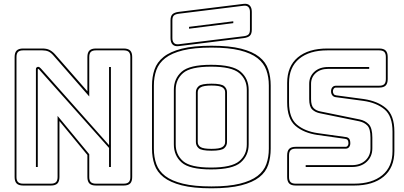

<svg xmlns="http://www.w3.org/2000/svg" viewBox="-20 -992 2180 1037"><path d="M201 -622 569 -208V-630H579V-90H569V-193L191 -617Q190 -618 188.5 -619Q187 -620 186 -620Q185 -620 184.5 -619Q184 -618 184 -617V-90H174V-619Q174 -625 178 -628Q182 -631 186 -631Q190 -631 193 -629Q196 -627 201 -622ZM255 0Q274 0 282.5 -8.5Q291 -17 291 -36V-366L462 -159V-36Q462 -17 470.5 -8.5Q479 0 498 0H648Q667 0 675.5 -8.5Q684 -17 684 -36V-684Q684 -703 675.5 -711.5Q667 -720 648 -720H498Q479 -720 470.5 -711.5Q462 -703 462 -684V-471L268 -693Q255 -708 241.5 -714Q228 -720 209 -720H105Q86 -720 77.5 -711.5Q69 -703 69 -684V-36Q69 -17 77.5 -8.5Q86 0 105 0ZM255 10H105Q81 10 70 -1Q59 -12 59 -36V-684Q59 -708 70 -719Q81 -730 105 -730H209Q231 -730 246 -723Q261 -716 276 -700L452 -499V-684Q452 -708 463 -719Q474 -730 498 -730H648Q672 -730 683 -719Q694 -708 694 -684V-36Q694 -12 683 -1Q672 10 648 10H498Q474 10 463 -1Q452 -12 452 -36V-155L301 -338V-36Q301 -12 290 -1Q279 10 255 10Z M1442 -530V-189Q1442 -142 1429 -102.5Q1416 -63 1380.5 -35Q1345 -7 1282.5 9Q1220 25 1122 25Q1024 25 961.5 9Q899 -7 863.5 -35Q828 -63 814.5 -102.5Q801 -142 801 -189V-530Q801 -577 814.5 -616.5Q828 -656 863.5 -684.5Q899 -713 961.5 -729Q1024 -745 1122 -745Q1220 -745 1282.5 -729Q1345 -713 1380.5 -684.5Q1416 -656 1429 -616.5Q1442 -577 1442 -530ZM1432 -189V-530Q1432 -576 1418.5 -613.5Q1405 -651 1370.5 -678Q1336 -705 1275.5 -720Q1215 -735 1122 -735Q1029 -735 968 -720Q907 -705 872.5 -678Q838 -651 824.5 -613.5Q811 -576 811 -530V-189Q811 -143 824.5 -105.5Q838 -68 872.5 -41.5Q907 -15 968 0Q1029 15 1122 15Q1215 15 1275.5 0Q1336 -15 1370.5 -41.5Q1405 -68 1418.5 -105.5Q1432 -143 1432 -189ZM1323 -212Q1323 -152 1280 -114.5Q1237 -77 1120 -77Q1003 -77 961 -114.5Q919 -152 919 -212V-507Q919 -567 961 -604.5Q1003 -642 1120 -642Q1237 -642 1280 -604.5Q1323 -567 1323 -507ZM929 -212Q929 -156 969 -121.5Q1009 -87 1120 -87Q1231 -87 1272 -121.5Q1313 -156 1313 -212V-507Q1313 -563 1272 -597.5Q1231 -632 1120 -632Q1009 -632 969 -597.5Q929 -563 929 -507ZM1038 -225V-494Q1038 -513 1053 -526.5Q1068 -540 1122 -540Q1176 -540 1191 -526.5Q1206 -513 1206 -494V-225Q1206 -205 1191 -191.5Q1176 -178 1122 -178Q1068 -178 1053 -191.5Q1038 -205 1038 -225ZM1048 -494V-225Q1048 -207 1063.5 -197.5Q1079 -188 1122 -188Q1165 -188 1180.5 -197.5Q1196 -207 1196 -225V-494Q1196 -511 1180.5 -520.5Q1165 -530 1122 -530Q1080 -530 1064 -520.5Q1048 -511 1048 -494ZM946 -743Q924 -740 912.5 -751.5Q901 -763 901 -786V-882Q901 -905 911.5 -915Q922 -925 946 -928L1295 -971Q1317 -974 1328.5 -962.5Q1340 -951 1340 -928V-832Q1340 -809 1329.5 -799Q1319 -789 1295 -786ZM1294 -796Q1313 -798 1321.5 -805.5Q1330 -813 1330 -832V-928Q1330 -945 1321.5 -954Q1313 -963 1296 -961L947 -918Q928 -916 919.5 -908.5Q911 -901 911 -882V-786Q911 -769 919.5 -760Q928 -751 945 -753ZM1001 -847 1240 -877V-867L1001 -837Z M2110 -176Q2110 -86 2052 -38Q1994 10 1893 10H1577Q1553 10 1542 -1Q1531 -12 1531 -36V-153Q1531 -177 1542 -188Q1553 -199 1577 -199H1846Q1854 -199 1858 -205Q1862 -211 1862 -218Q1862 -229 1858 -235Q1854 -241 1845 -242L1695 -263Q1620 -274 1575.5 -312.5Q1531 -351 1531 -439V-544Q1531 -634 1588.5 -682Q1646 -730 1748 -730H2028Q2052 -730 2063 -719Q2074 -708 2074 -684V-565Q2074 -541 2063 -530Q2052 -519 2028 -519H1795Q1787 -519 1782.5 -513Q1778 -507 1778 -499Q1778 -490 1782.5 -484Q1787 -478 1796 -477L1945 -457Q2020 -446 2065 -407.5Q2110 -369 2110 -281ZM1893 0Q1989 0 2044.5 -45.5Q2100 -91 2100 -176V-281Q2100 -365 2057 -401Q2014 -437 1944 -447L1795 -467Q1782 -468 1775 -477Q1768 -486 1768 -499Q1768 -512 1775 -520.5Q1782 -529 1795 -529H2028Q2047 -529 2055.5 -537.5Q2064 -546 2064 -565V-684Q2064 -703 2055.5 -711.5Q2047 -720 2028 -720H1748Q1651 -720 1596 -674.5Q1541 -629 1541 -544V-439Q1541 -355 1583.5 -319Q1626 -283 1696 -273L1846 -252Q1859 -251 1865.5 -243Q1872 -235 1872 -218Q1872 -206 1865.5 -197.5Q1859 -189 1846 -189H1577Q1558 -189 1549.5 -180.5Q1541 -172 1541 -153V-36Q1541 -17 1549.5 -8.5Q1558 0 1577 0ZM1974 -630V-620H1752Q1710 -620 1685 -597Q1660 -574 1660 -539V-457Q1660 -422 1674 -408Q1688 -394 1711 -390L1922 -347Q1952 -341 1971.5 -321Q1991 -301 1991 -249V-191Q1991 -147 1961 -118.5Q1931 -90 1880 -90H1631V-100H1880Q1926 -100 1953.5 -125.5Q1981 -151 1981 -191V-249Q1981 -296 1964.5 -313.5Q1948 -331 1920 -337L1709 -380Q1683 -385 1666.5 -400.5Q1650 -416 1650 -457V-539Q1650 -579 1678 -604.5Q1706 -630 1752 -630Z"/></svg>

Font: Bungee Outline
Style: Regular
Weight: 400
Designer: David Jonathan Ross
Foundry: David Jonathan Ross
Version: Version 1.000;PS 1.0;hotconv 1.0.72;makeotf.lib2.5.5900